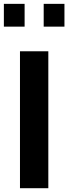

<svg xmlns="http://www.w3.org/2000/svg" viewBox="-35 -992 359 1012"><path d="M304.7 -851.6H195.3V-971.7H304.7ZM94.7 -851.6H-14.6V-971.7H94.7ZM219.7 0H70.3V-721.7H219.7Z"/></svg>

Font: FreeUniversal
Style: Bold
Weight: 700
Version: Version 1.001